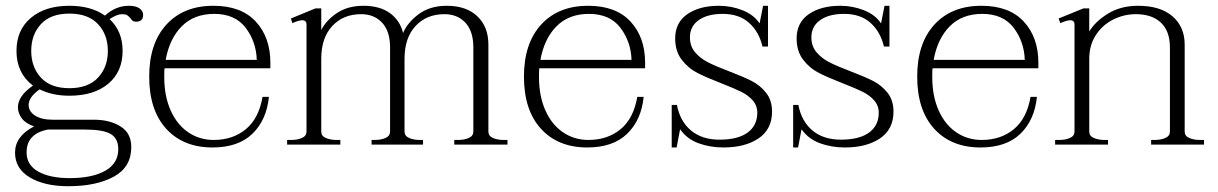

<svg xmlns="http://www.w3.org/2000/svg" viewBox="-20 -500 4211 664"><path d="M475 -449Q475 -425 451 -425Q443 -425 439 -428Q435 -431 431 -437Q425 -444 419.5 -447.5Q414 -451 402 -451Q385 -451 359 -434Q404 -392 404 -324Q404 -252 354.5 -210.5Q305 -169 220 -169Q161 -169 117 -191Q79 -164 79 -137Q79 -115 101 -100.5Q123 -86 162 -86H305Q359 -86 396.5 -63Q434 -40 434 9Q434 78 373.5 111Q313 144 216 144Q134 144 83 113.5Q32 83 32 28Q32 -29 98 -63Q70 -72 56 -90Q42 -108 42 -129Q42 -168 94 -204Q37 -247 37 -324Q37 -396 86.5 -438Q136 -480 220 -480Q295 -480 343 -446Q380 -480 426 -480Q450 -480 462.5 -471Q475 -462 475 -449ZM353 -324Q353 -380 319 -416.5Q285 -453 220 -453Q155 -453 121.5 -416.5Q88 -380 88 -324Q88 -268 121.5 -231.5Q155 -195 220 -195Q285 -195 319 -231.5Q353 -268 353 -324ZM146 -52Q72 -38 72 27Q72 71 112.5 93.5Q153 116 221 116Q299 116 344 90.5Q389 65 389 16Q389 -21 363 -36.5Q337 -52 273 -52Z M549 -264Q548 -254 548 -234Q548 -168 570 -118.5Q592 -69 631 -42.5Q670 -16 719 -16Q785 -16 830 -53Q875 -90 888 -165H910Q902 -85 853 -37.5Q804 10 715 10Q614 10 555 -54.5Q496 -119 496 -235Q496 -350 555.5 -415Q615 -480 718 -480Q814 -480 864.5 -425.5Q915 -371 915 -283V-264ZM553 -293H868Q866 -356 829.5 -404Q793 -452 721 -452Q651 -452 608.5 -409Q566 -366 553 -293Z M1735 -16V0H1551V-16H1564Q1586 -16 1601.5 -23Q1617 -30 1617 -45V-336Q1617 -392 1589.5 -421.5Q1562 -451 1517 -451Q1455 -451 1417 -410Q1379 -369 1379 -297V-45Q1379 -30 1394.5 -23Q1410 -16 1432 -16H1443V0H1265V-16H1276Q1298 -16 1313.5 -23Q1329 -30 1329 -45V-336Q1329 -392 1301.5 -421.5Q1274 -451 1229 -451Q1167 -451 1129 -410Q1091 -369 1091 -297V-45Q1091 -30 1106.5 -23Q1122 -16 1144 -16H1157V0H973V-16H987Q1009 -16 1024.5 -23Q1040 -30 1040 -45V-415Q1040 -430 1025 -430Q1014 -430 991 -420L986 -436L1071 -471H1091V-396Q1108 -430 1145.5 -455Q1183 -480 1237 -480Q1293 -480 1328 -455Q1363 -430 1374 -386Q1389 -422 1428 -451Q1467 -480 1525 -480Q1593 -480 1631 -443.5Q1669 -407 1669 -346V-45Q1669 -30 1684.5 -23Q1700 -16 1722 -16Z M1845 -264Q1844 -254 1844 -234Q1844 -168 1866 -118.5Q1888 -69 1927 -42.5Q1966 -16 2015 -16Q2081 -16 2126 -53Q2171 -90 2184 -165H2206Q2198 -85 2149 -37.5Q2100 10 2011 10Q1910 10 1851 -54.5Q1792 -119 1792 -235Q1792 -350 1851.5 -415Q1911 -480 2014 -480Q2110 -480 2160.5 -425.5Q2211 -371 2211 -283V-264ZM1849 -293H2164Q2162 -356 2125.5 -404Q2089 -452 2017 -452Q1947 -452 1904.5 -409Q1862 -366 1849 -293Z M2303 -137H2321Q2332 -80 2370 -48.5Q2408 -17 2468 -17Q2532 -17 2565.5 -41.5Q2599 -66 2599 -110Q2599 -135 2583 -153Q2567 -171 2543.5 -182.5Q2520 -194 2477 -211Q2425 -231 2392.5 -247.5Q2360 -264 2337.5 -293.5Q2315 -323 2315 -367Q2315 -422 2357 -451Q2399 -480 2466 -480Q2509 -480 2548 -464.5Q2587 -449 2607 -419L2619 -480H2636V-339H2617Q2605 -390 2570.5 -421Q2536 -452 2479 -452Q2427 -452 2396.5 -430.5Q2366 -409 2366 -371Q2366 -340 2384 -319Q2402 -298 2428.5 -284.5Q2455 -271 2500 -254Q2550 -235 2579.5 -220Q2609 -205 2629.5 -179Q2650 -153 2650 -114Q2650 -53 2603.5 -21.5Q2557 10 2482 10Q2436 10 2396 -4.5Q2356 -19 2332 -53L2320 10H2303Z M2723 -137H2741Q2752 -80 2790 -48.5Q2828 -17 2888 -17Q2952 -17 2985.5 -41.5Q3019 -66 3019 -110Q3019 -135 3003 -153Q2987 -171 2963.5 -182.5Q2940 -194 2897 -211Q2845 -231 2812.5 -247.5Q2780 -264 2757.5 -293.5Q2735 -323 2735 -367Q2735 -422 2777 -451Q2819 -480 2886 -480Q2929 -480 2968 -464.5Q3007 -449 3027 -419L3039 -480H3056V-339H3037Q3025 -390 2990.5 -421Q2956 -452 2899 -452Q2847 -452 2816.5 -430.5Q2786 -409 2786 -371Q2786 -340 2804 -319Q2822 -298 2848.5 -284.5Q2875 -271 2920 -254Q2970 -235 2999.5 -220Q3029 -205 3049.5 -179Q3070 -153 3070 -114Q3070 -53 3023.5 -21.5Q2977 10 2902 10Q2856 10 2816 -4.5Q2776 -19 2752 -53L2740 10H2723Z M3205 -264Q3204 -254 3204 -234Q3204 -168 3226 -118.5Q3248 -69 3287 -42.5Q3326 -16 3375 -16Q3441 -16 3486 -53Q3531 -90 3544 -165H3566Q3558 -85 3509 -37.5Q3460 10 3371 10Q3270 10 3211 -54.5Q3152 -119 3152 -235Q3152 -350 3211.5 -415Q3271 -480 3374 -480Q3470 -480 3520.5 -425.5Q3571 -371 3571 -283V-264ZM3209 -293H3524Q3522 -356 3485.5 -404Q3449 -452 3377 -452Q3307 -452 3264.5 -409Q3222 -366 3209 -293Z M4144 -16V0H3961V-16H3973Q3995 -16 4010.5 -23Q4026 -30 4026 -45V-336Q4026 -392 3995 -421.5Q3964 -451 3908 -451Q3867 -451 3830 -432.5Q3793 -414 3770 -379Q3747 -344 3747 -297V-45Q3747 -30 3762.5 -23Q3778 -16 3800 -16H3812V0H3629V-16H3643Q3665 -16 3680.5 -23Q3696 -30 3696 -45V-415Q3696 -430 3681 -430Q3670 -430 3647 -420L3641 -436L3727 -471H3747V-391Q3768 -426 3812 -453Q3856 -480 3916 -480Q3993 -480 4035 -443.5Q4077 -407 4077 -346V-45Q4077 -30 4092.5 -23Q4108 -16 4130 -16Z"/></svg>

Font: Taviraj ExtraLight
Style: Regular
Weight: 275
Designer: Katatrad Team
Foundry: CadsonDemak
Version: Version 1.001